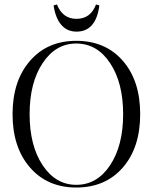

<svg xmlns="http://www.w3.org/2000/svg" viewBox="-20 -824 681 856"><path d="M321 -683Q279 -683 253 -713.5Q227 -744 219 -800L234 -804Q259 -740 321 -740Q384 -740 408 -804L423 -800Q408 -683 321 -683ZM320 12Q191 12 113.5 -77.5Q36 -167 36 -315Q36 -463 113.5 -552.5Q191 -642 320 -642Q450 -642 527.5 -553Q605 -464 605 -315Q605 -166 527.5 -77Q450 12 320 12ZM320 0Q413 0 471 -87.5Q529 -175 529 -315Q529 -455 471 -542.5Q413 -630 320 -630Q228 -630 170 -542.5Q112 -455 112 -315Q112 -175 170 -87.5Q228 0 320 0Z"/></svg>

Font: Arapey Regular-Display
Style: Regular
Weight: 400
Designer: Eduardo Rodriguez Tunni
Foundry: Eduardo Rodriguez Tunni
Version: Version 4.000